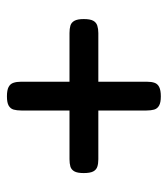

<svg xmlns="http://www.w3.org/2000/svg" viewBox="17 -543 502 576"><g transform="rotate(90 268.0 -255.0)"><path d="M269 -24.8Q250.5 -24.8 241 -29.8Q231.5 -34.8 228.4 -44.4Q225.2 -54 225.2 -66.5V-445.2Q225.2 -458.5 228.4 -467.6Q231.5 -476.8 241.1 -481.6Q250.8 -486.5 269.2 -486.5Q287.8 -486.5 296.9 -481.2Q306 -476 308.8 -466.4Q311.5 -456.8 311.5 -443.5V-67.8Q311.5 -54.5 308.8 -44.9Q306 -35.2 296.9 -30Q287.8 -24.8 269 -24.8ZM79 -212.5Q66.2 -212.5 56.9 -215.2Q47.5 -218 42.4 -227.2Q37.2 -236.5 37.2 -255Q37.2 -274.5 42.2 -283.6Q47.2 -292.8 57 -295.9Q66.8 -299 79.2 -299H457.8Q471 -299 480.2 -295.9Q489.5 -292.8 494.4 -283.5Q499.2 -274.2 499.2 -254.8Q499.2 -236.2 494.1 -227.1Q489 -218 479.8 -215.2Q470.5 -212.5 457.5 -212.5Z"/></g></svg>

Font: Fredoka Light
Style: Regular
Weight: 300
Designer: Ben Nathan
Foundry: Milena B. Brandão, Ben Nathan
Version: Version 2.001